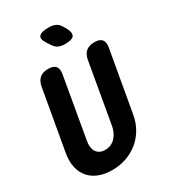

<svg xmlns="http://www.w3.org/2000/svg" viewBox="-227 -1063 1054 1186"><g transform="rotate(-30 300.0 -470.0)"><path d="M95 -655Q102 -693 124 -711.5Q146 -730 184 -730Q222 -730 237 -711.5Q252 -693 245 -655L170 -225Q166 -204 168 -185Q170 -166 178.5 -151.5Q187 -137 202.5 -128.5Q218 -120 241 -120Q264 -120 282.5 -128.5Q301 -137 314.5 -151.5Q328 -166 337 -185Q346 -204 350 -225L425 -655Q432 -693 454 -711.5Q476 -730 514 -730Q552 -730 567 -711.5Q582 -693 575 -655L499 -224Q490 -170 464.5 -126.5Q439 -83 402 -53Q365 -23 318 -6.5Q271 10 218 10Q164 10 123 -6Q82 -22 55.5 -52.5Q29 -83 19.5 -126.5Q10 -170 19 -224ZM353 -810Q327 -810 307.5 -818.5Q288 -827 275 -848L258 -873Q230 -915 246.5 -932.5Q263 -950 313 -950Q346 -950 365 -940Q384 -930 395 -910L407 -890Q430 -849 417 -829.5Q404 -810 353 -810Z"/></g></svg>

Font: Maple Mono NL ExtraBold
Style: Italic
Weight: 800
Italic angle: -10°
Monospace: yes
Designer: subframe7536
Version: Version 7.000